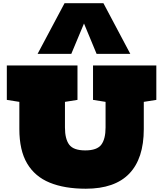

<svg xmlns="http://www.w3.org/2000/svg" viewBox="-20 -1153 1004 1182"><path d="M508.3 8.8Q377.4 8.8 286.1 -28.6Q194.8 -65.9 147 -146.7Q99.1 -227.5 99.1 -358.4V-525.9L22 -538.1V-750H457V-538.1L379.9 -525.9V-368.2Q379.9 -297.4 406.2 -262.2Q432.6 -227.1 504.9 -227.1Q577.1 -227.1 603.5 -262.2Q629.9 -297.4 629.9 -368.2V-525.9L552.7 -538.1V-750H942.4V-538.1L865.2 -525.9V-358.4Q865.2 -177.2 775.9 -84.2Q686.5 8.8 508.3 8.8ZM211.4 -821.3 377.4 -1133.3H616.7L782.2 -821.3H574.7L497.1 -1008.3L418.9 -821.3Z"/></svg>

Font: Holtwood One SC
Style: Regular
Weight: 400
Designer: Vernon Adams
Foundry: Vernon Adams
Version: Version 1.100; ttfautohint (v1.8.4.7-5d5b)